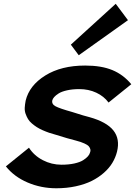

<svg xmlns="http://www.w3.org/2000/svg" viewBox="-20 -988 719 1019"><path d="M601.1 -183.1Q593.3 -151.9 576.2 -123.5Q559.1 -95.2 531 -70.6Q502.9 -45.9 466.8 -27.8Q430.7 -9.8 382.3 0.7Q334 11.2 278.8 11.2Q198.2 11.2 126.7 -19.3Q55.2 -49.8 11.2 -105L133.8 -204.1Q160.6 -162.1 207.3 -137.9Q253.9 -113.8 306.2 -113.8Q344.7 -113.8 374.5 -120.4Q404.3 -127 421.1 -137.7Q438 -148.4 446.8 -158.7Q455.6 -168.9 458 -179.2Q461.4 -186.5 459.7 -194.8Q458 -203.1 451.9 -210.7Q445.8 -218.3 428 -226.6Q410.2 -234.9 381.8 -242.2Q341.8 -252 278.8 -272Q258.3 -277.3 241.2 -283.2Q224.1 -289.1 206.5 -296.9Q189 -304.7 175.5 -313.2Q162.1 -321.8 149.2 -332.8Q136.2 -343.8 128.9 -356Q121.6 -368.2 116 -383.5Q110.4 -398.9 111.3 -416.3Q112.3 -433.6 116.2 -454.1Q135.7 -534.7 220.5 -587.4Q305.2 -640.1 432.1 -640.1Q518.1 -640.1 576.4 -616Q634.8 -591.8 676.8 -541L556.2 -443.8Q531.7 -477.1 491 -496.1Q450.2 -515.1 400.9 -515.1Q364.3 -515.1 335.4 -508.5Q306.6 -502 291 -491.9Q275.4 -481.9 267.6 -472.9Q259.8 -463.9 257.8 -456.1Q252.9 -435.5 274.9 -423.8Q296.9 -412.1 361.8 -394Q434.6 -370.6 455.1 -366.2Q545.9 -340.8 581.8 -295.7Q617.7 -250.5 601.1 -183.1ZM594.2 -967.8 659.2 -880.9 397.9 -694.8 356 -751Z"/></svg>

Font: Sinkin Sans 600 SemiBold Italic
Style: Regular
Weight: 600
Italic angle: -112°
Designer: Keith Bates
Foundry: K-Type
Version: Sinkin Sans (version 1.0)  by Keith Bates   •   © 2014   www